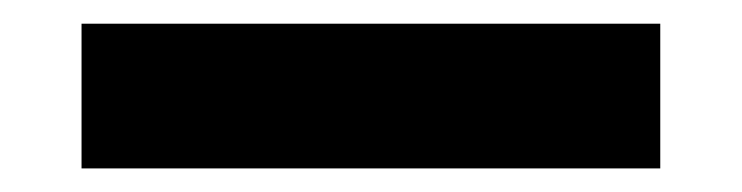

<svg xmlns="http://www.w3.org/2000/svg" viewBox="-20 -20 626 162"><path d="M48.8 122.1V0H537.1V122.1Z"/></svg>

Font: Cascadia Mono
Style: Bold
Weight: 700
Monospace: yes
Designer: Aaron Bell
Foundry: Saja Typeworks
Version: Version 2404.023; ttfautohint (v1.8.4)